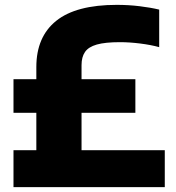

<svg xmlns="http://www.w3.org/2000/svg" viewBox="-20 -770 726 790"><path d="M129.5 -55.5V-494Q129.5 -618.5 211.2 -684.2Q293 -750 460.5 -750Q509 -750 554.2 -744.5Q599.5 -739 635 -730.5V-576Q600.5 -585.5 556.5 -591Q512.5 -596.5 473.5 -596.5Q413 -596.5 378.5 -586.8Q344 -577 329.8 -556.2Q315.5 -535.5 315.5 -502V-55.5ZM35.5 0V-152H658V0ZM35.5 -306V-444H537V-306Z"/></svg>

Font: Encode Sans Condensed Thin ExtraBold
Style: Regular
Weight: 800
Version: Version 3.002